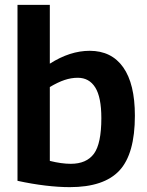

<svg xmlns="http://www.w3.org/2000/svg" viewBox="-20 -760 605 790"><path d="M52 -16V-740H185V-498Q268 -551 349 -551Q439 -551 487 -483Q535 -415 535 -284Q535 -127 471.5 -58.5Q408 10 267 10Q221 10 166.5 3.5Q112 -3 52 -16ZM185 -98Q233 -86 271 -86Q336 -86 366.5 -127.5Q397 -169 397 -274Q397 -360 372 -400Q347 -440 300 -440Q273 -440 246 -431Q219 -422 185 -402Z"/></svg>

Font: Georama SemiBold
Style: Regular
Weight: 600
Designer: Jean-Baptiste Levee
Foundry: Production Type
Version: Version 1.000